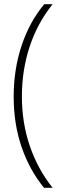

<svg xmlns="http://www.w3.org/2000/svg" viewBox="-20 -734 306 912"><path d="M45 -275Q45 -404 82.5 -517Q120 -630 190 -714H230Q158 -625 121 -513Q84 -401 84 -276Q84 -150 122 -39.5Q160 71 230 158H189Q121 75 83 -34.5Q45 -144 45 -275Z"/></svg>

Font: Noto Sans Arabic UI SmCn XLt
Style: Regular
Weight: 200
Width: 4
Designer: Monotype Design Team, Nadine Chahine and Nizar Qandah
Foundry: Monotype Imaging Inc.
Version: Version 2.010; ttfautohint (v1.8.4.7-5d5b)